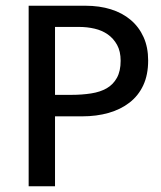

<svg xmlns="http://www.w3.org/2000/svg" viewBox="-20 -650 563 670"><path d="M80 -630H278Q327 -630 367 -617.5Q407 -605 436 -580.5Q465 -556 481 -520.5Q497 -485 497 -439Q497 -389 480 -352.5Q463 -316 432 -292Q401 -268 359 -256Q317 -244 266 -244H172V0H80ZM172 -319H229Q266 -319 298 -324Q330 -329 352.5 -342Q375 -355 388 -378.5Q401 -402 401 -438Q401 -471 388.5 -493.5Q376 -516 356 -530Q336 -544 310 -550Q284 -556 257 -556H172Z"/></svg>

Font: Mukta Mahee
Style: Regular
Weight: 400
Designer: Shuchita Grover, Noopur Datye, Girish Dalvi, Yashodeep Gholap
Foundry: Ek Type
Version: Version 2.538;PS 1.000;hotconv 16.6.51;makeotf.lib2.5.65220;